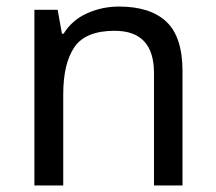

<svg xmlns="http://www.w3.org/2000/svg" viewBox="-20 -566 658 586"><path d="M343 -546Q439 -546 488 -499.5Q537 -453 537 -349V0H450V-343Q450 -472 330 -472Q241 -472 207 -422Q173 -372 173 -278V0H85V-536H156L169 -463H174Q200 -505 246 -525.5Q292 -546 343 -546Z"/></svg>

Font: Noto Sans Lepcha
Style: Regular
Weight: 400
Designer: Monotype Design Team
Foundry: Monotype Imaging Inc.
Version: Version 2.006; ttfautohint (v1.8.4.7-5d5b)